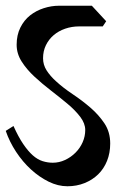

<svg xmlns="http://www.w3.org/2000/svg" viewBox="-22 -659 424 669"><path d="M336 -567H254Q228 -567 205 -559Q182 -551 165 -536.5Q148 -522 138 -501.5Q128 -481 128 -456Q128 -433 140.5 -413.5Q153 -394 173 -376Q198 -353 231 -331Q264 -309 293 -284Q322 -259 342 -229Q362 -199 362 -159Q362 -126 351 -98.5Q340 -71 320 -51.5Q300 -32 272.5 -21Q245 -10 213 -10Q180 -10 147.5 -26Q115 -42 86 -68.5Q57 -95 34 -130Q11 -165 -2 -203L25 -220Q42 -182 59 -157Q76 -132 92.5 -117.5Q109 -103 126.5 -97.5Q144 -92 162 -92Q184 -92 204.5 -101.5Q225 -111 241 -127Q257 -143 266 -163.5Q275 -184 275 -206Q275 -229 257.5 -252Q240 -275 213 -297.5Q186 -320 155.5 -343.5Q125 -367 98 -392Q71 -417 53.5 -444.5Q36 -472 36 -503Q36 -537 49 -563Q62 -589 83 -605.5Q104 -622 130.5 -630.5Q157 -639 183 -639H298L348 -585Z"/></svg>

Font: Jaini Purva
Style: Regular
Weight: 400
Designer: Girish Dalvi, Maithili Shingre
Foundry: Ek Type
Version: Version 1.001;PS 1.000;hotconv 16.6.51;makeotf.lib2.5.65220